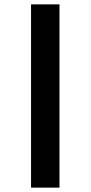

<svg xmlns="http://www.w3.org/2000/svg" viewBox="-20 -719 414 878"><path d="M122 139V-699H252V139Z"/></svg>

Font: Manuale ExtraBold
Style: Italic
Weight: 800
Italic angle: -11°
Designer: Eduardo Tunni / Pablo Cosgaya
Foundry: Eduardo Tunni / Pablo Cosgaya
Version: Version 1.002